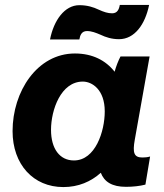

<svg xmlns="http://www.w3.org/2000/svg" viewBox="-20 -749 665 779"><path d="M491 9C519 9 547 6 570 0L589 -114C579 -111 569 -110 558 -110C524 -110 517 -128 527 -183L587 -520H469C460 -503 451 -480 445 -458C409 -504 355 -532 284 -532C131 -532 31 -378 31 -217C31 -82 115 10 237 10C298 10 349 -12 389 -48C403 -11 435 9 491 9ZM316 -418C354 -418 405 -385 405 -297C405 -216 367 -98 280 -98C222 -98 187 -146 187 -222C187 -303 227 -418 316 -418ZM183 -589H302C305 -606 311 -623 333 -623C352 -623 369 -616 388 -608C409 -598 433 -590 463 -590C526 -590 569 -650 585 -729H466C463 -711 456 -695 435 -695C418 -695 402 -700 380 -710C359 -720 334 -728 302 -728C242 -728 198 -666 183 -589Z"/></svg>

Font: Fixel Text 20240404
Style: Bold Italic
Weight: 700
Width: 4
Italic angle: -10°
Designer: AlfaBravo + MacPaw
Foundry: Kyrylo Tkachov, Marchela Mozhyna, Serhii Makarenko, Maria Weinstein, Zakhar Kryvoshyya
Version: Version 1.211;Glyphs 3.2 (3225)